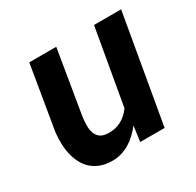

<svg xmlns="http://www.w3.org/2000/svg" viewBox="-123 -666 832 815"><g transform="rotate(-30 293.5 -258.5)"><path d="M360.8 -74.7Q346.2 -56.2 329.6 -40.5Q313 -24.9 293.9 -13.4Q274.9 -2 253.2 4.4Q231.4 10.7 207.5 10.3Q175.3 9.8 151.1 0.5Q127 -8.8 109.4 -24.9Q91.8 -41 80.8 -62.5Q69.8 -84 64 -108.9Q58.1 -133.8 57.4 -161.1Q56.6 -188.5 59.6 -215.8L111.8 -528.3H244.1L191.9 -214.4Q189.5 -193.8 189.2 -173.6Q189 -153.3 194.6 -137.2Q200.2 -121.1 213.9 -110.8Q227.5 -100.6 252.9 -100.1Q288.6 -99.1 316.2 -114Q343.8 -128.9 364.3 -157.2L429.2 -528.3H562L470.2 0H350.6Z"/></g></svg>

Font: TypoPRO Roboto Mono
Style: Bold Italic
Weight: 700
Designer: Google
Version: Version 2.000986; 2015; ttfautohint (v1.3)